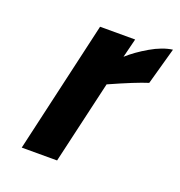

<svg xmlns="http://www.w3.org/2000/svg" viewBox="-100 -598 642 684"><g transform="rotate(20 221.0 -256.0)"><path d="M170 -500H303L285 -428Q316 -456 360 -481.5Q404 -507 442 -512L403 -372Q358 -358 262 -315L189 0H55Z"/></g></svg>

Font: Cairo
Style: Bold Italic
Weight: 700
Italic angle: -13°
Designer: Mohamed Gaber, Accademia di Belle Arti di Urbino and others
Foundry: Kief Type Foundry, Accademia di Belle Arti di Urbino and others
Version: Version 3.011